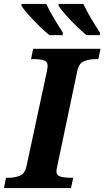

<svg xmlns="http://www.w3.org/2000/svg" viewBox="-43 -964 535 984"><path d="M-23 0 -12 -53H1Q33 -53 59 -63.5Q85 -74 93 -113L197 -597Q199 -607 200 -615Q201 -623 201 -627Q201 -649 181 -655Q161 -661 129 -661H116L127 -714H472L461 -661H448Q415 -661 388 -650.5Q361 -640 353 -600L250 -110Q249 -105 247.5 -98Q246 -91 246 -87Q246 -65 267 -59Q288 -53 319 -53H332L321 0ZM400 -784Q378 -802 348.5 -830.5Q319 -859 293.5 -888Q268 -917 257 -934V-944H384Q400 -910 424 -869.5Q448 -829 469 -797V-784ZM210 -784Q188 -802 158.5 -830.5Q129 -859 103.5 -888Q78 -917 67 -934V-944H194Q210 -910 234 -869.5Q258 -829 279 -797V-784Z"/></svg>

Font: Noto Serif
Style: Bold Italic
Weight: 700
Italic angle: -12°
Designer: Monotype Design Team
Foundry: Monotype Imaging Inc.
Version: Version 2.013